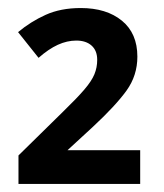

<svg xmlns="http://www.w3.org/2000/svg" viewBox="-20 -874 408 478"><path d="M329 -416H26V-487L137 -596Q171 -629 189.5 -650.5Q208 -672 215 -689Q222 -706 222 -725Q222 -748 208 -760.5Q194 -773 170 -773Q147 -773 124 -762.5Q101 -752 76 -730L25 -794Q56 -820 93.5 -837Q131 -854 181 -854Q245 -854 283.5 -822.5Q322 -791 322 -733Q322 -686 295 -648.5Q268 -611 211 -558L148 -500H329Z"/></svg>

Font: Noto Sans SemiBold
Style: Regular
Weight: 600
Designer: Monotype Design Team
Foundry: Monotype Imaging Inc.
Version: Version 2.007